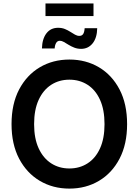

<svg xmlns="http://www.w3.org/2000/svg" viewBox="-20 -1083 804 1113"><path d="M382.3 10.3Q286.6 10.3 210.7 -34.7Q134.8 -79.6 90.8 -163.3Q46.9 -247.1 46.9 -363.3Q46.9 -480.5 90.8 -564.2Q134.8 -647.9 210.7 -692.9Q286.6 -737.8 382.3 -737.8Q478 -737.8 553.7 -692.9Q629.4 -647.9 673.1 -564.2Q716.8 -480.5 716.8 -363.3Q716.8 -247.1 673.1 -163.3Q629.4 -79.6 553.7 -34.7Q478 10.3 382.3 10.3ZM382.3 -106.4Q441.4 -106.4 487.5 -136Q533.7 -165.5 559.8 -222.9Q585.9 -280.3 585.9 -363.3Q585.9 -446.8 559.8 -504.4Q533.7 -562 487.5 -591.6Q441.4 -621.1 382.3 -621.1Q322.8 -621.1 276.6 -591.3Q230.5 -561.5 204.1 -504.2Q177.7 -446.8 177.7 -363.3Q177.7 -280.3 204.1 -223.1Q230.5 -166 276.6 -136.2Q322.8 -106.4 382.3 -106.4ZM450.2 -799.8Q428.7 -799.8 410.6 -806.9Q392.6 -814 377.7 -823.2Q362.8 -832.5 350.3 -839.6Q337.9 -846.7 327.1 -846.7Q312.5 -846.7 305.2 -833.7Q297.9 -820.8 296.9 -802.2H223.1Q224.6 -857.9 249.3 -889.9Q273.9 -921.9 316.9 -921.9Q338.9 -921.9 356.2 -914.8Q373.5 -907.7 387.9 -898.4Q402.3 -889.2 414.8 -882.1Q427.2 -875 439.9 -875Q455.1 -875 462.2 -886Q469.2 -897 470.7 -919.4H543.5Q542.5 -863.3 516.8 -831.5Q491.2 -799.8 450.2 -799.8ZM522 -1063V-989.7H243.7V-1063Z"/></svg>

Font: Inter 18pt SemiBold
Style: Regular
Weight: 600
Designer: Rasmus Andersson
Foundry: rsms
Version: Version 4.001;git-66647c0bb